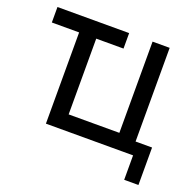

<svg xmlns="http://www.w3.org/2000/svg" viewBox="-116 -645 903 886"><g transform="rotate(20 336.0 -202.0)"><path d="M154 -448H20V-524H372V-448H238V-76H487V-524H571V-64H652V120H582V0H154Z"/></g></svg>

Font: ColatingCofangSans
Style: Regular
Weight: 400
Foundry: GNU
Version: Version 412.227;June 27, 2022;FontCreator 11.0.0.2412 32-bit